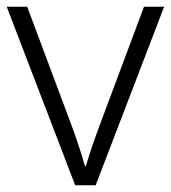

<svg xmlns="http://www.w3.org/2000/svg" viewBox="-20 -552 509 572"><path d="M204 0H265L469 -532H409L277 -179C261 -136 245 -90 236 -57H233C224 -90 209 -136 193 -179L61 -532H0Z"/></svg>

Font: Noto Sans Malayalam Light
Style: Regular
Weight: 300
Designer: Jelle Bosma - Monotype Design Team
Foundry: Monotype Imaging Inc.
Version: Version 2.104